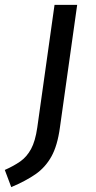

<svg xmlns="http://www.w3.org/2000/svg" viewBox="-91 -547 390 780"><path d="M-45.3 213.1 -71.5 143.4Q-35.4 127.5 -8.9 109Q17.6 90.5 35.1 58.5Q52.5 26.5 60.5 -29.4L130.5 -527.1H222.5L152.5 -29.5Q142.5 44.7 117.8 88.9Q93.2 133 53.5 160.6Q13.8 188.2 -45.3 213.1Z"/></svg>

Font: Fira Sans Variable
Style: Italic
Weight: 397
Italic angle: -8°
Designer: Carrois Corporate & Edenspiekermann AG
Foundry: Carrois Corporate GbR & Edenspiekermann AG
Version: Version 4.202